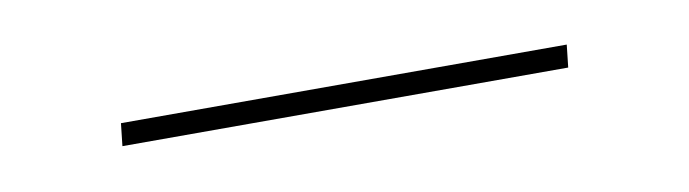

<svg xmlns="http://www.w3.org/2000/svg" viewBox="-21 -415 542 151"><g transform="rotate(-10 250.0 -340.0)"><path d="M427 -331H71L73 -349H429Z"/></g></svg>

Font: Iosevka Thin Oblique
Style: Regular
Weight: 100
Italic angle: -9°
Monospace: yes
Designer: Belleve Invis
Foundry: Belleve Invis
Version: Version 32.5.0; ttfautohint (v1.8.4)